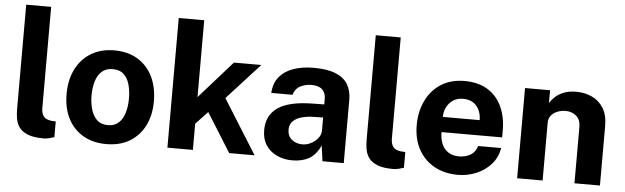

<svg xmlns="http://www.w3.org/2000/svg" viewBox="-48 -914 3567 1096"><g transform="rotate(5 1735.5 -366.5)"><path d="M227.5 9Q170.5 9 137 -4.5Q103.5 -18 87.5 -40.2Q71.5 -62.5 67 -89.8Q62.5 -117 62.5 -145V-743H205.5V-163Q205.5 -134.5 217.8 -116.8Q230 -99 264 -95L288.5 -93.5V-3.5Q273.5 1.5 258 5.2Q242.5 9 227.5 9Z M586.5 10Q510.5 10 454.2 -22.5Q398 -55 367.2 -114.5Q336.5 -174 336.5 -255.5Q336.5 -337 367.2 -398Q398 -459 454.2 -493Q510.5 -527 587 -527Q663.5 -527 719.5 -493.8Q775.5 -460.5 806 -399.5Q836.5 -338.5 836.5 -255.5Q836.5 -177.5 806.8 -117.8Q777 -58 721.2 -24Q665.5 10 586.5 10ZM587 -98.5Q625.5 -98.5 649 -121Q672.5 -143.5 683 -180.2Q693.5 -217 693.5 -260.5Q693.5 -301.5 684 -338Q674.5 -374.5 651 -397Q627.5 -419.5 587 -419.5Q548.5 -419.5 524.8 -398.2Q501 -377 490 -340.8Q479 -304.5 479 -260.5Q479 -220 489 -182.8Q499 -145.5 522.5 -122Q546 -98.5 587 -98.5Z M936.5 0V-743H1082.5V-302.5L1272.5 -517H1429.5L1241.5 -311L1436 0H1290.5L1151 -223L1082.5 -150V0Z M1652.5 10Q1603.5 10 1563.8 -8.5Q1524 -27 1501 -62.2Q1478 -97.5 1478 -148Q1478 -233 1541.5 -277.2Q1605 -321.5 1742 -323L1807 -324V-355Q1807 -390.5 1786.2 -409.8Q1765.5 -429 1721.5 -428.5Q1690 -428 1661.2 -413.5Q1632.5 -399 1621.5 -363H1500Q1503 -419 1532.8 -455.2Q1562.5 -491.5 1613 -509.2Q1663.5 -527 1728.5 -527Q1807.5 -527 1855.5 -507.2Q1903.5 -487.5 1925.2 -450.8Q1947 -414 1947 -363.5V0H1825L1813 -89Q1786.5 -33 1746.8 -11.5Q1707 10 1652.5 10ZM1702 -86Q1721.5 -86 1740.2 -93.2Q1759 -100.5 1774 -112.8Q1789 -125 1797.8 -140.5Q1806.5 -156 1807 -172.5V-249L1754.5 -248Q1718 -247.5 1686.5 -239.2Q1655 -231 1635.8 -212.5Q1616.5 -194 1616.5 -162.5Q1616.5 -126.5 1641.2 -106.2Q1666 -86 1702 -86Z M2230.5 9Q2173.5 9 2140 -4.5Q2106.5 -18 2090.5 -40.2Q2074.5 -62.5 2070 -89.8Q2065.5 -117 2065.5 -145V-743H2208.5V-163Q2208.5 -134.5 2220.8 -116.8Q2233 -99 2267 -95L2291.5 -93.5V-3.5Q2276.5 1.5 2261 5.2Q2245.5 9 2230.5 9Z M2601.5 10Q2524.5 10 2466.2 -22.2Q2408 -54.5 2375.5 -113.5Q2343 -172.5 2343 -252.5Q2343 -330 2372.8 -392.2Q2402.5 -454.5 2458.5 -490.8Q2514.5 -527 2594 -527Q2673 -527 2726.5 -493.8Q2780 -460.5 2807.5 -401.2Q2835 -342 2835 -264.5V-225H2487.5Q2487.5 -185.5 2500.5 -156.2Q2513.5 -127 2538.2 -111.2Q2563 -95.5 2598 -95.5Q2635.5 -95.5 2663.5 -111.5Q2691.5 -127.5 2703 -164H2834.5Q2825.5 -109 2790.5 -70Q2755.5 -31 2705.5 -10.5Q2655.5 10 2601.5 10ZM2487.5 -312H2698.5Q2698.5 -343 2686.8 -369Q2675 -395 2651.8 -410Q2628.5 -425 2593.5 -425Q2560 -425 2536.2 -408.8Q2512.5 -392.5 2499.8 -366.5Q2487 -340.5 2487.5 -312Z M2940.5 0V-517H3084V-444Q3096 -463 3115.2 -480.8Q3134.5 -498.5 3164 -510Q3193.5 -521.5 3234 -521.5Q3281.5 -521.5 3322.8 -503Q3364 -484.5 3389.5 -444.8Q3415 -405 3415 -341V0H3269V-323Q3269 -365 3244 -386Q3219 -407 3183 -407Q3159 -407 3136.8 -398.5Q3114.5 -390 3100.5 -373Q3086.5 -356 3086.5 -331V0Z"/></g></svg>

Font: Public Sans Thin
Style: Bold
Weight: 700
Version: Version 2.001